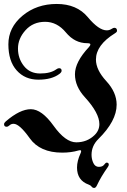

<svg xmlns="http://www.w3.org/2000/svg" viewBox="-29 -738 634 956"><path d="M-8.8 -119.6Q-8.8 -126 -0.5 -133.3Q70.3 -194.3 124.5 -194.3Q178.7 -194.3 237.8 -111.8Q296.9 -29.3 350.6 -29.3Q404.3 -29.3 441.4 -64.9Q465.8 -88.4 465.8 -120.1Q465.8 -174.8 393.6 -253.9Q344.2 -307.6 344.2 -368.4Q344.2 -429.2 413.6 -503.4Q420.9 -511.2 420.9 -517.1Q420.9 -522.9 405.3 -522.9Q343.3 -522.9 299.3 -576.2Q255.4 -629.4 195.6 -629.4Q135.7 -629.4 98.1 -587.6Q60.5 -545.9 60.5 -496.3Q60.5 -446.8 90.1 -409.4Q119.6 -372.1 171.1 -372.1Q222.7 -372.1 251 -392.6Q258.8 -398.4 265.1 -398.4Q277.8 -398.4 277.8 -385.7Q277.8 -378.4 267.1 -370.1Q229 -341.3 162.1 -341.3Q95.2 -341.3 54 -387.5Q12.7 -433.6 12.7 -517.3Q12.7 -601.1 83 -659.7Q153.3 -718.3 253.4 -718.3Q353.5 -718.3 408.2 -652.6Q462.9 -586.9 502.4 -586.9Q516.1 -586.9 527.8 -594.7Q535.2 -599.6 540 -599.6Q553.7 -599.6 553.7 -584.5Q553.7 -578.6 543.5 -572.3Q448.7 -513.7 448.7 -441.4Q448.7 -390.1 500.2 -334.2Q551.8 -278.3 551.8 -216.8Q551.8 -135.7 460.9 -45.9Q426.8 -12.2 426.8 32.7Q426.8 54.7 435.8 73.7Q444.8 92.8 463.1 92.8Q481.4 92.8 489.3 82.3Q497.1 71.8 502 71.8Q512.7 71.8 512.7 82Q512.7 86.9 507.8 93.8Q473.6 142.1 453.6 185.1Q447.8 197.8 439.9 197.8Q432.1 197.8 427.2 191.2Q422.4 184.6 412.6 181.2Q354.5 160.6 354.5 96.2Q354.5 63.5 372.1 25.4Q375 19 375 15.1Q375 9.8 369.1 9.8Q366.7 9.8 361.8 11.2Q325.2 22 280.8 22Q169.9 22 118.9 -49.8Q67.9 -121.6 38.6 -121.6Q26.9 -121.6 18.8 -114.3Q10.7 -106.9 3.9 -106.9Q-8.8 -106.9 -8.8 -119.6Z"/></svg>

Font: UnifrakturMaguntia21
Style: Book
Weight: 400
Designer: j. 'mach' wust, Gerrit Ansmann, Georg Duffner, based on a font by Peter Wiegel, original typeface by Carl Albert Fahrenw
Version: Version 2017-03-19